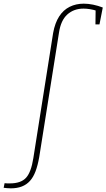

<svg xmlns="http://www.w3.org/2000/svg" viewBox="-117 -790 581 1048"><path d="M-97 235 -92 210Q-84 211 -77.5 211Q-71 211 -63 211Q-3 211 25 180.5Q53 150 65 73L173 -610Q183 -665 206 -700.5Q229 -736 263.5 -753Q298 -770 340 -770Q365 -770 391.5 -764.5Q418 -759 444 -749L426 -657H404L405 -740L411 -731Q393 -737 374 -740Q355 -743 339 -743Q286 -743 250.5 -711Q215 -679 205 -612L97 68Q89 113 77 145Q65 177 46.5 197.5Q28 218 2 228Q-24 238 -58 238Q-69 238 -78 237Q-87 236 -97 235Z"/></svg>

Font: Bitter Thin ExtraLight
Style: Italic
Weight: 250
Italic angle: -9°
Version: Version 2.002